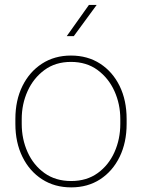

<svg xmlns="http://www.w3.org/2000/svg" viewBox="-20 -769 590 798"><path d="M43.9 -253.9V-274.4Q43.9 -352.1 73.2 -411.4Q102.5 -470.7 154.5 -504.4Q206.5 -538.1 274.9 -538.1Q344.2 -538.1 396.2 -504.4Q448.2 -470.7 477.3 -411.4Q506.3 -352.1 506.3 -274.4V-253.9Q506.3 -176.8 477.3 -117.2Q448.2 -57.6 396.5 -23.9Q344.7 9.8 275.9 9.8Q207 9.8 154.8 -23.9Q102.5 -57.6 73.2 -117.2Q43.9 -176.8 43.9 -253.9ZM70.3 -274.4V-253.9Q70.3 -190.9 94.7 -136.7Q119.1 -82.5 165 -49.6Q210.9 -16.6 275.9 -16.6Q340.3 -16.6 386 -49.6Q431.6 -82.5 455.8 -136.7Q480 -190.9 480 -253.9V-274.4Q480 -336.4 455.6 -390.4Q431.2 -444.3 385.5 -478Q339.8 -511.7 274.9 -511.7Q210.4 -511.7 164.8 -478Q119.1 -444.3 94.7 -390.4Q70.3 -336.4 70.3 -274.4ZM257.3 -618.7 349.6 -748.5H381.8L286.6 -618.7Z"/></svg>

Font: Vazirmatn UI Thin
Style: Regular
Weight: 100
Designer: Saber Rastikerdar
Foundry: Saber Rastikerdar
Version: Version 33.003